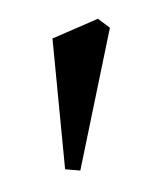

<svg xmlns="http://www.w3.org/2000/svg" viewBox="-42 -144 247 299"><g transform="rotate(-10 82.0 6.0)"><path d="M63 120 40 114 56 -90 131 -108 147 -91Z"/></g></svg>

Font: Manuale
Style: Regular
Weight: 400
Designer: Eduardo Tunni / Pablo Cosgaya
Foundry: Eduardo Tunni / Pablo Cosgaya
Version: Version 1.002